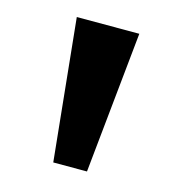

<svg xmlns="http://www.w3.org/2000/svg" viewBox="-71 -933 489 528"><g transform="rotate(15 174.0 -668.5)"><path d="M263 -870 222 -467H126L85 -870Z"/></g></svg>

Font: Martel Heavy
Style: Regular
Weight: 900
Designer: Dan Reynolds
Foundry: Dan Reynolds
Version: Version 1.001; ttfautohint (v1.1) -l 5 -r 5 -G 72 -x 0 -D la